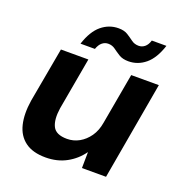

<svg xmlns="http://www.w3.org/2000/svg" viewBox="-127 -793 860 914"><g transform="rotate(20 303.5 -336.5)"><path d="M202 12Q137 12 98.5 -16.5Q60 -45 47.5 -97Q35 -149 46 -219L96 -496H235L188 -232Q179 -172 195.5 -139Q212 -106 268 -106Q301 -106 329.5 -122Q358 -138 378.5 -167Q399 -196 406 -238L452 -496H592L505 0H383L384 -80H383Q353 -38 307 -13Q261 12 202 12ZM174 -554Q196 -622 234 -653.5Q272 -685 320 -685Q349 -685 367 -673.5Q385 -662 400.5 -650.5Q416 -639 437 -639Q454 -639 467.5 -650Q481 -661 488 -684H562Q540 -616 502 -584.5Q464 -553 416 -553Q387 -553 368.5 -564.5Q350 -576 334.5 -587.5Q319 -599 299 -599Q282 -599 268.5 -588Q255 -577 247 -554Z"/></g></svg>

Font: DM Sans 28pt ExtraBold
Style: Italic
Weight: 800
Italic angle: -10°
Version: Version 4.004;gftools[0.9.30]